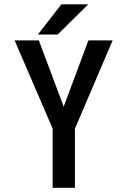

<svg xmlns="http://www.w3.org/2000/svg" viewBox="-20 -892 610 912"><path d="M160 -728 271.5 -871.5H399L254 -728ZM230 0V-281L49.5 -700H164.5L282.5 -385.5L400 -700H515L336 -281V0Z"/></svg>

Font: League Mono Narrow Medium
Style: Regular
Weight: 500
Width: 3
Designer: Tyler Finck
Foundry: The League of Moveable Type / Tyler Finck
Version: Version 2.210